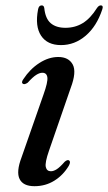

<svg xmlns="http://www.w3.org/2000/svg" viewBox="-20 -664 391 694"><path d="M164 -45Q173.5 -45 185 -52.2Q196.5 -59.5 214 -79.5Q223.5 -87.5 229 -84.5Q237 -79.5 228.5 -64.5Q208.5 -31 176.5 -11Q144.5 9 104.5 9Q63.5 9 50.8 -17Q38 -43 58 -95.5L137 -321.5Q153.5 -367.5 151.2 -384.2Q149 -401 133 -401Q123 -401 110.8 -393.2Q98.5 -385.5 80 -365Q69.5 -358 64 -360.5Q55 -365 64.5 -378Q88.5 -414.5 122.2 -436.2Q156 -458 190.5 -458Q228 -458 242.8 -431Q257.5 -404 235.5 -346L157 -119Q142 -76 145.5 -60.5Q149 -45 164 -45ZM216.5 -563.5Q251.5 -563.5 279.2 -580.5Q307 -597.5 330.5 -635Q337 -644.5 344 -644.5Q355 -644.5 349.5 -629.5Q329.5 -569 289.8 -535Q250 -501 200.5 -501Q151 -501 128.5 -535Q106 -569 117.5 -629.5Q120 -644.5 131 -644.5Q138.5 -644.5 140 -635Q144 -596.5 163.5 -580Q183 -563.5 216.5 -563.5Z"/></svg>

Font: Fraunces 72pt S000
Style: Italic
Weight: 400
Italic angle: -16°
Version: Version 1.000; ttfautohint (v1.8.3)